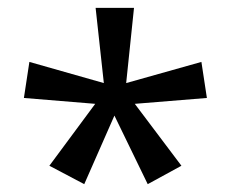

<svg xmlns="http://www.w3.org/2000/svg" viewBox="-20 -780 591 490"><path d="M322 -760 302 -568 494 -622 508 -530 324 -515 443 -357 357 -310 272 -485 195 -310 106 -357 223 -515 41 -530 55 -622 245 -568 224 -760Z"/></svg>

Font: Noto Sans Takri
Style: Regular
Weight: 400
Designer: Monotype Design Team
Foundry: Monotype Imaging Inc.
Version: Version 2.003; ttfautohint (v1.8.4.7-5d5b)